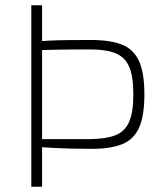

<svg xmlns="http://www.w3.org/2000/svg" viewBox="-20 -710 625 730"><path d="M324 -558Q400 -558 444.5 -540Q489 -522 509 -477Q529 -432 529 -351Q529 -270 509 -225Q489 -180 445 -162Q401 -144 327 -144Q286 -144 250.5 -145Q215 -146 186 -147.5Q157 -149 137 -150.5Q117 -152 109 -154L112 -181Q162 -181 216.5 -181Q271 -181 324 -181Q384 -182 419.5 -196Q455 -210 471 -247Q487 -284 487 -351Q487 -420 471 -456.5Q455 -493 419.5 -507.5Q384 -522 324 -522Q246 -522 189.5 -521Q133 -520 113 -518L99 -550Q135 -554 166.5 -555.5Q198 -557 235 -557.5Q272 -558 324 -558ZM140 -690V0H99V-690Z"/></svg>

Font: Exo 2 ExtraLight
Style: Regular
Weight: 250
Designer: Natanael Gama
Foundry: Natanael Gama
Version: Version 2.010